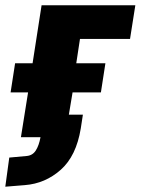

<svg xmlns="http://www.w3.org/2000/svg" viewBox="-43 -518 531 725"><path d="M-23 187 -8 77 58 71Q80 69 92 50.5Q104 32 110 0H36L63 -169H-3L14 -279H80L114 -498H468L448 -371H259L245 -279H355L338 -169H231L217 -85H270L262 -33Q245 71 186.5 123Q128 175 51 181Z"/></svg>

Font: Nunito Sans 10pt Condensed Black
Style: Italic
Weight: 900
Width: 3
Italic angle: -9°
Designer: Vernon Adams
Foundry: Vernon Adams
Version: Version 3.101;gftools[0.9.27]